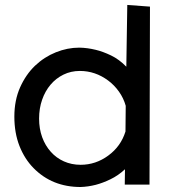

<svg xmlns="http://www.w3.org/2000/svg" viewBox="-20 -727 701 777"><path d="M491.2 -457 495.1 -707 586.9 -700.2 585 20H484.9L485.8 -42Q458.5 -16.6 427 -1.5Q395.5 13.7 367.2 21Q336.4 28.8 306.2 29.8Q190.9 29.8 115.7 -46.9Q79.6 -83.5 58.8 -136.2Q38.1 -189 38.1 -254.9Q38.1 -321.3 61.3 -373.3Q84.5 -425.3 121.6 -460.9Q159.2 -496.6 206.1 -515.4Q252.9 -534.2 300.8 -534.2Q333.5 -533.7 367.2 -525.4Q396 -518.6 429.2 -502.7Q462.4 -486.8 491.2 -457ZM306.2 -60.1Q367.7 -60.1 418.5 -97.7Q469.2 -134.8 487.8 -194.8L488.8 -298.8Q480 -330.1 461.4 -356.2Q442.9 -382.3 418 -400.9Q365.7 -439.9 303.2 -439.9Q267.1 -439.9 236.8 -425Q206.5 -410.2 184.6 -384.3Q162.6 -358.4 150.4 -323.2Q138.2 -288.1 138.2 -247.1Q138.2 -206.1 150.6 -171.9Q163.1 -137.7 185.5 -112.8Q207.5 -87.9 238.5 -74Q269.5 -60.1 306.2 -60.1Z"/></svg>

Font: Preahvihear
Style: Regular
Weight: 400
Designer: Danh Hong
Version: Version 8.002; ttfautohint (v1.8.3)